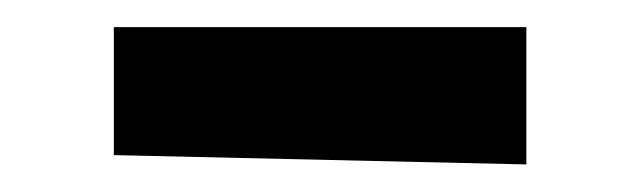

<svg xmlns="http://www.w3.org/2000/svg" viewBox="-20 -386 468 140"><path d="M363.8 -266.1 63 -272.9V-366.2H363.8Z"/></svg>

Font: Purple Purse
Style: Regular
Weight: 400
Designer: Astigmatic (AOETI)
Foundry: Astigmatic (AOETI)
Version: Version 1.000